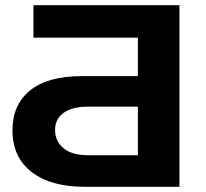

<svg xmlns="http://www.w3.org/2000/svg" viewBox="-20 -720 795 740"><path d="M306.6 0Q176 0 102.1 -56.9Q28.1 -113.8 28.1 -218Q28.1 -316.8 96.2 -371.7Q164.3 -426.6 294.7 -426.6H511.4V-574.8H108.9V-700H671.6V0ZM321.2 -121.6H511.4V-309H321.2Q257 -309 224.6 -284.8Q192.2 -260.7 192.2 -218.8Q192.2 -175.7 224.9 -148.6Q257.6 -121.6 321.2 -121.6Z"/></svg>

Font: Montserrat Alternates Thin
Style: Regular
Weight: 100
Designer: Julieta Ulanovsky
Foundry: Julieta Ulanovsky
Version: Version 9.000